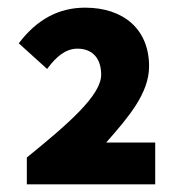

<svg xmlns="http://www.w3.org/2000/svg" viewBox="-20 -907 472 501"><path d="M50 -426H385V-535H257C316 -602 369 -664 369 -734C369 -831 302 -887 202 -887C133 -887 76 -856 29 -794L103 -727C127 -760 152 -780 182 -780C222 -780 244 -754 244 -712C244 -659 161 -586 50 -496Z"/></svg>

Font: Source Han Sans HK Heavy
Style: Regular
Weight: 900
Designer: Ryoko NISHIZUKA 西塚涼子 (kana, bopomofo & ideographs); Paul D. Hunt (Latin, Greek & Cyrillic); Sandoll Communications 산돌커뮤니
Foundry: Adobe
Version: Version 2.000;hotconv 1.0.107;makeotfexe 2.5.65593